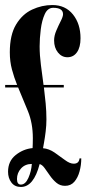

<svg xmlns="http://www.w3.org/2000/svg" viewBox="-22 -731 353 763"><path d="M61 12Q36.5 12 23.2 -5.8Q10 -23.5 10 -48.5Q10 -90.5 40.2 -114.8Q70.5 -139 107.5 -142.5Q108 -149.5 108.2 -160.2Q108.5 -171 108.5 -182Q108.5 -241.5 89 -289.2Q69.5 -337 50 -383.5H-1.5V-393.5H46Q34 -423 25.5 -454.8Q17 -486.5 17 -523Q17 -592.5 42 -633.8Q67 -675 105.8 -693Q144.5 -711 186 -711Q238 -711 268 -673.5Q298 -636 298 -579Q298 -543.5 284 -523.5Q270 -503.5 246 -503.5Q223.5 -503.5 208.2 -522.5Q193 -541.5 193 -570.5Q193 -589 201.8 -609.5Q210.5 -630 219.5 -647.5Q228.5 -665 228.5 -674.5Q228.5 -700 189.5 -700Q167.5 -700 156 -675Q144.5 -650 140 -614.2Q135.5 -578.5 135.5 -547Q135.5 -512.5 140.5 -473.5Q145.5 -434.5 151 -393.5H231.5V-383.5H152.5Q156.5 -352 159.5 -320Q162.5 -288 162.5 -256.5Q162.5 -233 159.5 -208.5Q156.5 -184 153.2 -165.8Q150 -147.5 149 -142Q172.5 -140 194.8 -124.8Q217 -109.5 236.2 -95Q255.5 -80.5 271 -80.5Q292 -80.5 294 -101.5H301Q301 -75 294.2 -50Q287.5 -25 273.5 -8.8Q259.5 7.5 236.5 7.5Q216.5 7.5 202 -4.8Q187.5 -17 176.2 -33.5Q165 -50 155.2 -63.2Q145.5 -76.5 135.5 -79Q112 12 61 12ZM61 2.5Q79 2.5 90.8 -24Q102.5 -50.5 104.5 -79.5Q78 -79.5 61.8 -61.8Q45.5 -44 45.5 -19.5Q45.5 2.5 61 2.5Z"/></svg>

Font: Imbue 100pt ExtraBold
Style: Regular
Weight: 800
Designer: Tyler Finck
Foundry: Etcetera Type Company
Version: Version 1.102; ttfautohint (v1.8.3)